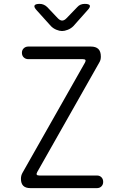

<svg xmlns="http://www.w3.org/2000/svg" viewBox="-20 -970 640 990"><path d="M137 0Q112 0 100 -12Q88 -24 88 -48Q88 -57 90 -64.5Q92 -72 96 -79L418 -647Q423 -656 420.5 -660.5Q418 -665 407 -665H126Q112 -665 102.5 -674Q93 -683 93 -698Q93 -712 102.5 -721Q112 -730 126 -730H448Q474 -730 487 -717.5Q500 -705 500 -678Q500 -669 498 -661.5Q496 -654 491 -646L172 -83Q167 -74 169.5 -69.5Q172 -65 183 -65H480Q494 -65 503 -56Q512 -47 512 -32Q512 -18 503 -9Q494 0 480 0ZM185 -950Q196 -950 206 -945.5Q216 -941 224 -933L277 -877Q289 -864 300.5 -864Q312 -864 324 -877L379 -934Q386 -942 395.5 -946Q405 -950 417 -950Q439 -950 443 -942Q447 -934 431 -917L358 -835Q346 -823 329.5 -816.5Q313 -810 300 -810Q287 -810 271 -816.5Q255 -823 243 -835L170 -916Q154 -933 158 -941.5Q162 -950 185 -950Z"/></svg>

Font: Maple Mono NL ExtraLight
Style: Regular
Weight: 275
Monospace: yes
Designer: subframe7536
Version: Version 7.000